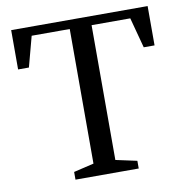

<svg xmlns="http://www.w3.org/2000/svg" viewBox="-83 -830 882 909"><g transform="rotate(-10 358.0 -375.0)"><path d="M207 0V-37L304 -60V-707H121L82 -561H30V-750H686V-561H634L595 -707H409V-59L511 -37V0Z"/></g></svg>

Font: Ledger
Style: Regular
Weight: 400
Designer: Denis Masharov
Foundry: Denis Masharov
Version: 1.001